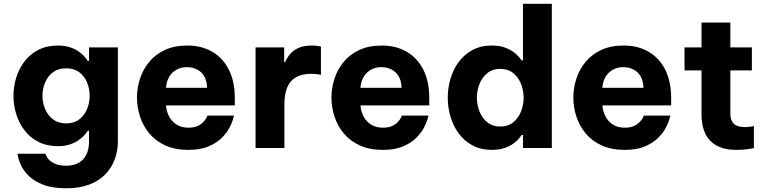

<svg xmlns="http://www.w3.org/2000/svg" viewBox="-20 -780 4037 1012"><path d="M329.8 212.4Q256.6 212.4 208.7 194Q160.8 175.6 133.1 148.5Q105.4 121.4 92.4 94.2Q79.4 67 75.7 48.6Q72 30.2 72 30.2H219.8Q219.8 30.2 222.2 36.7Q224.6 43.2 230.5 52.5Q236.4 61.8 248.5 71.1Q260.6 80.4 279.9 86.9Q299.2 93.4 328 93.4Q359 93.4 381.9 84.3Q404.8 75.2 419.6 58.3Q434.4 41.4 441.8 18Q449.2 -5.4 449.2 -33.6V-90.4H442.4Q435 -78 421.6 -64Q408.2 -50 389 -37.6Q369.8 -25.2 344.1 -17.4Q318.4 -9.6 285.8 -9.6Q227 -9.6 182.9 -32Q138.8 -54.4 109.6 -92.5Q80.4 -130.6 65.7 -178Q51 -225.4 51 -274.8Q51 -324.2 65.7 -371.6Q80.4 -419 109.6 -457.1Q138.8 -495.2 182.9 -517.6Q227 -540 285.8 -540Q318.4 -540 344.4 -532.2Q370.4 -524.4 389.6 -512Q408.8 -499.6 421.9 -485.6Q435 -471.6 442.4 -459.2H449.2V-530H601.2V-34Q601.2 15.6 584.7 60.1Q568.2 104.6 534.9 139Q501.6 173.4 450.5 192.9Q399.4 212.4 329.8 212.4ZM328.4 -129.6Q370 -129.6 397.7 -150.8Q425.4 -172 439 -205.4Q452.6 -238.8 452.6 -274.8Q452.6 -312 439 -345.3Q425.4 -378.6 397.7 -399.3Q370 -420 328.4 -420Q287.4 -420 259.5 -399.3Q231.6 -378.6 217.7 -345.3Q203.8 -312 203.8 -274.8Q203.8 -238.8 217.7 -205.4Q231.6 -172 259.5 -150.8Q287.4 -129.6 328.4 -129.6Z M972.8 10Q903 10 851.9 -13.2Q800.8 -36.4 767.6 -76.1Q734.4 -115.8 718.2 -164.9Q702 -214 702 -265.6Q702 -315.6 717.7 -364.6Q733.4 -413.6 766 -453.3Q798.6 -493 848.7 -516.5Q898.8 -540 967.6 -540Q1041.6 -540 1097.8 -507.8Q1154 -475.6 1185.8 -413.7Q1217.6 -351.8 1217.6 -261.6V-224.6H855Q857.4 -192.8 871.4 -166.1Q885.4 -139.4 911 -123.2Q936.6 -107 972.8 -107Q1003.6 -107 1023.1 -116.6Q1042.6 -126.2 1053.7 -138.8Q1064.8 -151.4 1069.1 -161Q1073.4 -170.6 1073.4 -170.6H1213.4Q1213.4 -170.6 1208.4 -152.2Q1203.4 -133.8 1189.8 -107.3Q1176.2 -80.8 1149.4 -53.8Q1122.6 -26.8 1079.7 -8.4Q1036.8 10 972.8 10ZM854.8 -317.2H1071.8Q1070.4 -354.2 1056.1 -378.3Q1041.8 -402.4 1018 -414.2Q994.2 -426 965.2 -426Q920.8 -426 890.1 -397.8Q859.4 -369.6 854.8 -317.2Z M1479 0H1327V-530H1477.8V-453.2H1483Q1492.2 -474.4 1508.4 -494.3Q1524.6 -514.2 1552.6 -527.1Q1580.6 -540 1624.2 -540Q1645.4 -540 1658.5 -537.3Q1671.6 -534.6 1671.6 -534.6V-385.4Q1671.6 -385.4 1657.3 -388.1Q1643 -390.8 1620 -390.8Q1584.8 -390.8 1558.4 -381.3Q1532 -371.8 1514.1 -351.9Q1496.2 -332 1487.6 -301.1Q1479 -270.2 1479 -227Z M1997.8 10Q1928 10 1876.9 -13.2Q1825.8 -36.4 1792.6 -76.1Q1759.4 -115.8 1743.2 -164.9Q1727 -214 1727 -265.6Q1727 -315.6 1742.7 -364.6Q1758.4 -413.6 1791 -453.3Q1823.6 -493 1873.7 -516.5Q1923.8 -540 1992.6 -540Q2066.6 -540 2122.8 -507.8Q2179 -475.6 2210.8 -413.7Q2242.6 -351.8 2242.6 -261.6V-224.6H1880Q1882.4 -192.8 1896.4 -166.1Q1910.4 -139.4 1936 -123.2Q1961.6 -107 1997.8 -107Q2028.6 -107 2048.1 -116.6Q2067.6 -126.2 2078.7 -138.8Q2089.8 -151.4 2094.1 -161Q2098.4 -170.6 2098.4 -170.6H2238.4Q2238.4 -170.6 2233.4 -152.2Q2228.4 -133.8 2214.8 -107.3Q2201.2 -80.8 2174.4 -53.8Q2147.6 -26.8 2104.7 -8.4Q2061.8 10 1997.8 10ZM1879.8 -317.2H2096.8Q2095.4 -354.2 2081.1 -378.3Q2066.8 -402.4 2043 -414.2Q2019.2 -426 1990.2 -426Q1945.8 -426 1915.1 -397.8Q1884.4 -369.6 1879.8 -317.2Z M2572.8 10Q2514 10 2470.5 -13.5Q2427 -37 2397.9 -76.5Q2368.8 -116 2354.4 -165Q2340 -214 2340 -265Q2340 -316 2354.4 -365Q2368.8 -414 2397.9 -453.5Q2427 -493 2470.5 -516.5Q2514 -540 2572.8 -540Q2611.4 -540 2639.4 -529.9Q2667.4 -519.8 2686.1 -506.2Q2704.8 -492.6 2715.3 -479.9Q2725.8 -467.2 2729.4 -461.6H2736.6V-760H2888.6V0H2736.6V-68.4H2729.4Q2725.8 -62.8 2715.3 -49.9Q2704.8 -37 2686.1 -23.4Q2667.4 -9.8 2639.4 0.1Q2611.4 10 2572.8 10ZM2617 -113Q2658 -113 2685.4 -135.5Q2712.8 -158 2726.4 -192.9Q2740 -227.8 2740 -265Q2740 -302.6 2726.4 -337.3Q2712.8 -372 2685.4 -394.5Q2658 -417 2617 -417Q2576 -417 2548.4 -394.5Q2520.8 -372 2507.2 -337.3Q2493.6 -302.6 2493.6 -265Q2493.6 -227.8 2507.2 -192.9Q2520.8 -158 2548.4 -135.5Q2576 -113 2617 -113Z M3272.8 10Q3203 10 3151.9 -13.2Q3100.8 -36.4 3067.6 -76.1Q3034.4 -115.8 3018.2 -164.9Q3002 -214 3002 -265.6Q3002 -315.6 3017.7 -364.6Q3033.4 -413.6 3066 -453.3Q3098.6 -493 3148.7 -516.5Q3198.8 -540 3267.6 -540Q3341.6 -540 3397.8 -507.8Q3454 -475.6 3485.8 -413.7Q3517.6 -351.8 3517.6 -261.6V-224.6H3155Q3157.4 -192.8 3171.4 -166.1Q3185.4 -139.4 3211 -123.2Q3236.6 -107 3272.8 -107Q3303.6 -107 3323.1 -116.6Q3342.6 -126.2 3353.7 -138.8Q3364.8 -151.4 3369.1 -161Q3373.4 -170.6 3373.4 -170.6H3513.4Q3513.4 -170.6 3508.4 -152.2Q3503.4 -133.8 3489.8 -107.3Q3476.2 -80.8 3449.4 -53.8Q3422.6 -26.8 3379.7 -8.4Q3336.8 10 3272.8 10ZM3154.8 -317.2H3371.8Q3370.4 -354.2 3356.1 -378.3Q3341.8 -402.4 3318 -414.2Q3294.2 -426 3265.2 -426Q3220.8 -426 3190.1 -397.8Q3159.4 -369.6 3154.8 -317.2Z M3863.6 10Q3814.4 10 3781.2 -2.1Q3748 -14.2 3727.4 -34.3Q3706.8 -54.4 3696 -79Q3685.2 -103.6 3681.4 -128.3Q3677.6 -153 3677.6 -174.6V-661.2H3829.6V-178.8Q3829.6 -146 3847.4 -128.1Q3865.2 -110.2 3906 -110.2Q3924.4 -110.2 3939 -112.9Q3953.6 -115.6 3953.6 -115.6V0.8Q3953.6 0.8 3926.7 5.4Q3899.8 10 3863.6 10ZM3943 -408.8H3588V-530H3943Z"/></svg>

Font: Be Vietnam Pro Variable Thin
Style: Regular
Weight: 100
Designer: Lam Bao, Tony Le, Vietanh Nguyen
Foundry: Yellow Type Foundry
Version: Version 1.002